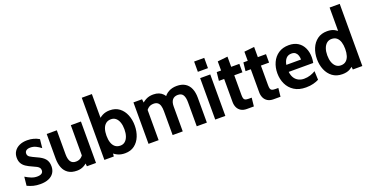

<svg xmlns="http://www.w3.org/2000/svg" viewBox="-31 -1458 4188 2177"><g transform="rotate(-20 2063.0 -370.0)"><path d="M186 10Q140.5 10 103.8 0.8Q67 -8.5 30 -26L41 -132Q76 -110.5 110 -96.8Q144 -83 179.5 -83Q215 -83 233.8 -95.5Q252.5 -108 252.5 -132.5Q252.5 -150.5 243.8 -162.8Q235 -175 216 -185.8Q197 -196.5 166 -209.5Q124 -227.5 94.5 -247.2Q65 -267 49.2 -294.8Q33.5 -322.5 33.5 -363.5Q33.5 -406.5 55.2 -439.2Q77 -472 116.8 -490.5Q156.5 -509 211 -509Q255 -509 289.8 -498.8Q324.5 -488.5 354 -471L343 -366.5Q313.5 -389.5 283 -404.2Q252.5 -419 216 -419Q186 -419 168.2 -406.5Q150.5 -394 150.5 -370Q150.5 -343 174 -328Q197.5 -313 248.5 -290Q279.5 -276.5 302.5 -262Q325.5 -247.5 341 -229.8Q356.5 -212 364 -189.5Q371.5 -167 371.5 -138Q371.5 -91.5 349.2 -58.2Q327 -25 285.5 -7.5Q244 10 186 10Z M628.5 9Q564 9 523.5 -18.2Q483 -45.5 464.2 -93.2Q445.5 -141 445.5 -203V-500H567.5V-211Q567.5 -153 587.2 -122.5Q607 -92 651 -92Q689.5 -92 715 -112.8Q740.5 -133.5 757 -169.5L736.5 -100V-500H858.5V0H748.5L741.5 -76.5L768.5 -59Q746.5 -30 710 -10.5Q673.5 9 628.5 9Z M1207.5 10Q1155.5 10 1116.5 -9.2Q1077.5 -28.5 1046 -61.5L1079.5 -85L1073.5 0H959.5V-750H1081.5V-417L1053.5 -436Q1082 -469.5 1120 -488.8Q1158 -508 1207.5 -508Q1276 -508 1322.5 -472.5Q1369 -437 1392.8 -378Q1416.5 -319 1416.5 -249Q1416.5 -179 1392.8 -120Q1369 -61 1322.5 -25.5Q1276 10 1207.5 10ZM1187 -90Q1220.5 -90 1244 -110.2Q1267.5 -130.5 1279.8 -166.2Q1292 -202 1292 -249Q1292 -296 1279.8 -331.8Q1267.5 -367.5 1244 -387.8Q1220.5 -408 1187 -408Q1148.5 -408 1123.8 -387.8Q1099 -367.5 1087.2 -331.8Q1075.5 -296 1075.5 -249Q1075.5 -202 1087.2 -166.2Q1099 -130.5 1123.8 -110.2Q1148.5 -90 1187 -90Z M1492 0V-500H1596L1604 -430.5L1582.5 -441.5Q1609.5 -470.5 1646 -489.2Q1682.5 -508 1732.5 -508Q1770 -508 1799 -496.5Q1828 -485 1848.2 -463.5Q1868.5 -442 1880 -412.5L1849.5 -416Q1872 -459.5 1915.5 -483.8Q1959 -508 2015.5 -508Q2077.5 -508 2117.5 -482.2Q2157.5 -456.5 2176.8 -410Q2196 -363.5 2196 -301.5V0H2074V-289Q2074 -347.5 2055.5 -377.8Q2037 -408 1992.5 -408Q1971 -408 1954.5 -401Q1938 -394 1927 -380.2Q1916 -366.5 1910.5 -346.8Q1905 -327 1905 -301.5V0H1783V-289Q1783 -328 1774.8 -354.8Q1766.5 -381.5 1748.2 -394.8Q1730 -408 1701 -408Q1662 -408 1636.5 -387.5Q1611 -367 1593 -331L1614 -402.5V0Z M2297 0V-500H2419V0ZM2297 -576V-700H2419V-576Z M2675.5 10Q2633.5 10 2605.5 -7Q2577.5 -24 2563.5 -53.5Q2549.5 -83 2549.5 -121V-398H2486L2497 -500H2549.5V-610L2671.5 -623V-500H2770V-398H2671.5V-162Q2671.5 -133 2676.5 -118Q2681.5 -103 2695.2 -97.5Q2709 -92 2735.5 -92H2770.5L2759.5 10Z M2997 10Q2955 10 2927 -7Q2899 -24 2885 -53.5Q2871 -83 2871 -121V-398H2807.5L2818.5 -500H2871V-610L2993 -623V-500H3091.5V-398H2993V-162Q2993 -133 2998 -118Q3003 -103 3016.8 -97.5Q3030.5 -92 3057 -92H3092L3081 10Z M3391 10Q3306.5 10 3250.2 -26Q3194 -62 3166 -121.5Q3138 -181 3138 -251.5Q3138 -322 3164.5 -380.2Q3191 -438.5 3242.2 -473.2Q3293.5 -508 3368 -508Q3432.5 -508 3477 -479.8Q3521.5 -451.5 3544.5 -402Q3567.5 -352.5 3567.5 -289Q3567.5 -273 3565.8 -257Q3564 -241 3560.5 -223H3264.5Q3270.5 -176 3290.2 -146.8Q3310 -117.5 3339.5 -103.8Q3369 -90 3403 -90Q3444 -90 3479 -101.5Q3514 -113 3542.5 -130.5L3547 -25.5Q3520 -11 3480.5 -0.5Q3441 10 3391 10ZM3266.5 -307H3444Q3444 -332.5 3436.8 -355.5Q3429.5 -378.5 3412 -393.2Q3394.5 -408 3364 -408Q3322.5 -408 3298.5 -381Q3274.5 -354 3266.5 -307Z M3830 10Q3760 10 3712 -25.5Q3664 -61 3639.5 -120Q3615 -179 3615 -249Q3615 -319 3639.5 -378Q3664 -437 3712 -472.5Q3760 -508 3830 -508Q3881 -508 3916.2 -489.8Q3951.5 -471.5 3978 -443L3950 -417V-750H4072V0H3957L3951 -85L3985 -59Q3952.5 -27 3917.8 -8.5Q3883 10 3830 10ZM3848 -90Q3885.5 -90 3909.5 -110.2Q3933.5 -130.5 3944.8 -166.2Q3956 -202 3956 -249Q3956 -296 3944.8 -331.8Q3933.5 -367.5 3909.5 -387.8Q3885.5 -408 3848 -408Q3813.5 -408 3789.2 -387.8Q3765 -367.5 3752.2 -331.8Q3739.5 -296 3739.5 -249Q3739.5 -202 3752.2 -166.2Q3765 -130.5 3789.2 -110.2Q3813.5 -90 3848 -90Z"/></g></svg>

Font: Cabin
Style: Bold
Weight: 700
Width: 4
Designer: Pablo Impallari
Foundry: Pablo Impallari. http://www.impallari.com Igino Marini. http://www.ikern.com
Version: Version 3.001